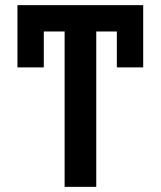

<svg xmlns="http://www.w3.org/2000/svg" viewBox="-20 -727 625 747"><path d="M537.1 -464.8H434.6V-604.5H354.5V0H231.4V-604.5H150.4V-464.8H47.9V-707H537.1Z"/></svg>

Font: Pretendard GOV SemiBold
Style: Regular
Weight: 600
Designer: Base glyphs from Inter by Rasmus Andersson; Hangeul glyphs from Noto Sans CJK(Source Han Sans) by Jang Soo-young and Kan
Foundry: Kil Hyung-jin
Version: Version 1.309